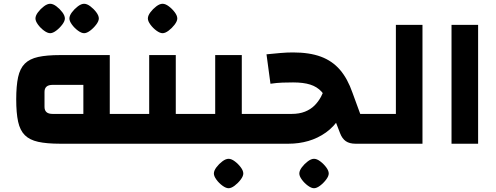

<svg xmlns="http://www.w3.org/2000/svg" viewBox="-20 -762 2632 1018"><path d="M561 0V-158H639V0ZM299 0Q228 0 182.5 -10Q137 -20 111.5 -45.5Q86 -71 76 -117Q66 -163 66 -235Q66 -307 76 -353Q86 -399 111.5 -424.5Q137 -450 182.5 -460Q228 -470 299 -470H562V0ZM259 -158H422V-312H259Q237 -312 226.5 -302.5Q216 -293 216 -275V-195Q216 -177 226.5 -167.5Q237 -158 259 -158ZM639 0V-158Q648 -158 653.5 -136.5Q659 -115 659 -79Q659 -42 653.5 -21Q648 0 639 0ZM246 -586Q232 -586 213.5 -599.5Q195 -613 181.5 -631.5Q168 -650 168 -664Q168 -679 181.5 -697Q195 -715 213 -728.5Q231 -742 246 -742Q261 -742 279 -728.5Q297 -715 310.5 -697Q324 -679 324 -664Q324 -650 310 -631.5Q296 -613 278 -599.5Q260 -586 246 -586ZM426 -586Q412 -586 393.5 -599.5Q375 -613 361.5 -631.5Q348 -650 348 -664Q348 -679 361.5 -697Q375 -715 393 -728.5Q411 -742 426 -742Q441 -742 459 -728.5Q477 -715 490.5 -697Q504 -679 504 -664Q504 -650 490 -631.5Q476 -613 458 -599.5Q440 -586 426 -586Z M912 0V-158H989V0ZM639 0V-158H844L771 -86V-470H912V0ZM639 0Q629 0 624 -21Q619 -42 619 -79Q619 -115 624 -136.5Q629 -158 639 -158ZM989 0V-158Q999 -158 1004 -136.5Q1009 -115 1009 -79Q1009 -42 1004 -21Q999 0 989 0ZM842 -586Q828 -586 809.5 -599.5Q791 -613 777.5 -631.5Q764 -650 764 -664Q764 -679 777.5 -697Q791 -715 809 -728.5Q827 -742 842 -742Q857 -742 875 -728.5Q893 -715 906.5 -697Q920 -679 920 -664Q920 -650 906 -631.5Q892 -613 874 -599.5Q856 -586 842 -586Z M1262 0V-158H1339V0ZM989 0V-158H1194L1121 -86V-470H1262V0ZM989 0Q979 0 974 -21Q969 -42 969 -79Q969 -115 974 -136.5Q979 -158 989 -158ZM1339 0V-158Q1349 -158 1354 -136.5Q1359 -115 1359 -79Q1359 -42 1354 -21Q1349 0 1339 0ZM1192 236Q1178 236 1159.5 222.5Q1141 209 1127.5 190.5Q1114 172 1114 158Q1114 143 1127.5 125Q1141 107 1159 93.5Q1177 80 1192 80Q1207 80 1225 93.5Q1243 107 1256.5 125Q1270 143 1270 158Q1270 172 1256 190.5Q1242 209 1224 222.5Q1206 236 1192 236Z M1865 0Q1833 0 1813.5 -13.5Q1794 -27 1783 -56L1723 -212Q1708 -251 1684.5 -276.5Q1661 -302 1625 -313.5Q1589 -325 1534 -325Q1508 -325 1478 -324Q1448 -323 1414 -318L1393 -474Q1432 -478 1467 -481Q1502 -484 1533 -484Q1621 -484 1681.5 -461.5Q1742 -439 1782.5 -392Q1823 -345 1849 -270L1890 -158H1947V0ZM1339 0V-158H1526Q1567 -158 1597 -170Q1627 -182 1647.5 -202.5Q1668 -223 1682 -249Q1696 -275 1705 -305L1836 -261Q1815 -190 1783 -140Q1751 -90 1708 -59.5Q1665 -29 1615 -14.5Q1565 0 1510 0ZM1947 0V-158Q1957 -158 1962 -136.5Q1967 -115 1967 -79Q1967 -42 1962 -21Q1957 0 1947 0ZM1339 0Q1329 0 1324 -21Q1319 -42 1319 -79Q1319 -115 1324 -136.5Q1329 -158 1339 -158ZM1645 236Q1631 236 1612.5 222.5Q1594 209 1580.5 190.5Q1567 172 1567 158Q1567 143 1580.5 125Q1594 107 1612 93.5Q1630 80 1645 80Q1660 80 1678 93.5Q1696 107 1709.5 125Q1723 143 1723 158Q1723 172 1709 190.5Q1695 209 1677 222.5Q1659 236 1645 236Z M1947 0V-158H2079V-630H2220V0ZM1947 0Q1937 0 1932 -21Q1927 -42 1927 -79Q1927 -115 1932 -136.5Q1937 -158 1947 -158Z M2374 0V-630H2515V0Z"/></svg>

Font: Changa ExtraLight
Style: Bold
Weight: 700
Version: Version 3.002; ttfautohint (v1.8.2)